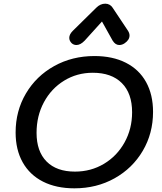

<svg xmlns="http://www.w3.org/2000/svg" viewBox="-20 -1015 881 1045"><path d="M65 -294Q65 -411 121 -506Q177 -601 275 -655.5Q373 -710 494 -710Q593 -710 665 -673.5Q737 -637 775 -568.5Q813 -500 813 -406Q813 -289 757 -194Q701 -99 603.5 -44.5Q506 10 385 10Q286 10 214 -26.5Q142 -63 103.5 -131.5Q65 -200 65 -294ZM699 -404Q699 -507 643 -563Q587 -619 485 -619Q399 -619 329 -576Q259 -533 219 -458.5Q179 -384 179 -292Q179 -191 233.5 -136Q288 -81 388 -81Q475 -81 546 -123.5Q617 -166 658 -240Q699 -314 699 -404ZM357 -809Q357 -828 376 -847L504 -973Q526 -995 553 -995Q566 -995 576.5 -989Q587 -983 593 -973L677 -847Q685 -834 685 -822Q685 -798 659 -780Q645 -770 629 -770Q608 -770 593 -794L535 -898L441 -794Q418 -770 396 -770Q381 -770 370 -780Q357 -793 357 -809Z"/></svg>

Font: Kodchasan SemiBold
Style: Italic
Weight: 600
Italic angle: -10°
Version: Version 1.000; ttfautohint (v1.6)